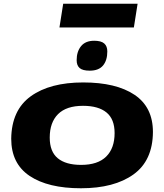

<svg xmlns="http://www.w3.org/2000/svg" viewBox="-20 -997 877 1027"><path d="M413 10Q237 10 138.5 -56Q40 -122 40 -255Q42 -408 144.5 -482Q247 -556 425 -556Q601 -556 699.5 -490Q798 -424 798 -291Q797 -138 694 -64Q591 10 413 10ZM414 -115Q503 -115 548 -159.5Q593 -204 593 -285Q593 -360 549.5 -395.5Q506 -431 424 -431Q335 -431 290.5 -386.5Q246 -342 246 -261Q246 -186 289 -150.5Q332 -115 414 -115ZM460 -619Q422 -619 406 -633Q390 -647 390 -675Q390 -721 413.5 -750Q437 -779 484 -779Q521 -779 537.5 -764.5Q554 -750 554 -722Q554 -674 531 -646.5Q508 -619 460 -619ZM298 -850 318 -977H716L696 -850Z"/></svg>

Font: Georama ExtraExtended
Style: Bold Italic
Weight: 700
Width: 8
Italic angle: -9°
Designer: Jean-Baptiste Levee
Foundry: Production Type
Version: Version 1.000